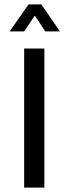

<svg xmlns="http://www.w3.org/2000/svg" viewBox="-20 -854 312 874"><path d="M182 0H90V-633H182ZM110 -834H168L253 -711H186L140 -781H137L90 -711H24Z"/></svg>

Font: TajawalTap Med
Style: Regular
Weight: 500
Designer: Boutros Fonts
Foundry: Created by Boutros International 2017
Version: Version 2.700